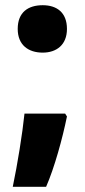

<svg xmlns="http://www.w3.org/2000/svg" viewBox="-20 -579 327 737"><path d="M48 -468C48 -406 89 -377 144 -377C196 -377 237 -406 237 -468C237 -532 197 -559 144 -559C88 -559 48 -532 48 -468ZM237 -132 230 -143H74C66 -65 47 52 29 138H157C189 65 220 -48 237 -132Z"/></svg>

Font: Noto Sans Bengali SemiCondensed ExtraBold
Style: Regular
Weight: 800
Width: 4
Designer: Joana Ranito - Universal Thirst; Jelle Bosma - Monotype Design Team
Foundry: Universal Thirst ehf.
Version: Version 3.000